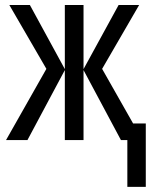

<svg xmlns="http://www.w3.org/2000/svg" viewBox="-20 -556 607 762"><path d="M532.2 -536.1 385.3 -282.7 508.3 -65.9H558.6V185.5H485.4V0H460L311.5 -277.8V0H237.3V-277.8L88.9 0H3.9L164.1 -282.7L17.1 -536.1H98.6L237.3 -281.7V-536.1H311.5V-281.7L450.7 -536.1Z"/></svg>

Font: Open Sans Condensed
Style: Regular
Weight: 400
Width: 3
Designer: Monotype Design Team
Foundry: Monotype Imaging Inc.
Version: Version 3.000